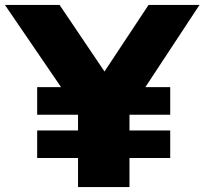

<svg xmlns="http://www.w3.org/2000/svg" viewBox="-46 -760 830 780"><path d="M764.5 -740 544.5 -406H645.5V-294H480V-230H645.5V-118H480V0H271V-118H105V-230H271V-294H105V-406H202L-26 -740H196L378.5 -469.5L557.5 -740Z"/></svg>

Font: Encode Sans Expanded ExtraBold
Style: Regular
Weight: 800
Width: 7
Designer: Multiple Designers
Foundry: Impallari Type
Version: Version 2.000